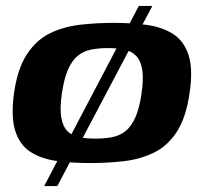

<svg xmlns="http://www.w3.org/2000/svg" viewBox="-20 -545 687 650"><path d="M27.5 -230.3Q39.5 -313.3 71.1 -361.3Q102.6 -409.3 148.5 -432Q194.5 -454.6 250.2 -461.1Q306 -467.6 365.7 -467.6Q426.5 -467.6 477.9 -460.5Q529.3 -453.3 565.9 -430Q602.5 -406.6 618.2 -359Q633.9 -311.3 621.9 -230.3Q609.9 -147.3 578.9 -99.3Q547.9 -51.3 501.9 -28.7Q455.9 -6 400.5 0.5Q345.1 7 284.7 7Q223.2 7 171.3 -0.2Q119.5 -7.3 83.2 -30.7Q46.9 -54 31.7 -101.7Q16.5 -149.3 27.5 -230.3ZM459.2 -228.6Q466.5 -279.6 461.4 -309.8Q456.3 -340.1 440.7 -356Q425.1 -372 401.4 -377.1Q377.6 -382.2 346.1 -382.2Q314.2 -382.2 288.5 -377.1Q262.7 -372 243.2 -356Q223.7 -340.1 210.4 -309.8Q197.1 -279.6 189.5 -228.6Q182.2 -178.6 187.3 -148.1Q192.4 -117.5 207.5 -101.7Q222.6 -85.9 246.9 -80.8Q271.2 -75.7 303.4 -75.7Q334.9 -75.7 360.4 -80.8Q386 -85.9 405.5 -101.7Q425.1 -117.5 438.5 -148.1Q452 -178.6 459.2 -228.6ZM129.6 84.8 450 -525H495.8L174.1 84.8Z"/></svg>

Font: Genos Thin
Style: Italic
Weight: 100
Italic angle: -8°
Designer: Robert E. Leuschke
Foundry: Robert E. Leuschke
Version: Version 1.010